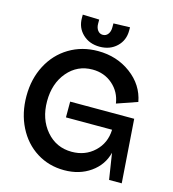

<svg xmlns="http://www.w3.org/2000/svg" viewBox="-122 -932 942 1045"><g transform="rotate(15 349.0 -410.0)"><path d="M335 12.2Q248.5 12.2 179.7 -31.2Q110.8 -74.7 72 -151.9Q33.2 -229 33.2 -325.2Q33.2 -421.9 73.5 -498.8Q113.8 -575.7 185.5 -618.9Q257.3 -662.1 347.2 -662.1Q453.6 -662.1 533.2 -602.8Q612.8 -543.5 629.9 -451.2L514.2 -411.1Q504.9 -475.1 457.8 -516.1Q410.6 -557.1 344.2 -557.1Q259.3 -557.1 204.1 -492.2Q148.9 -427.2 148.9 -327.1Q148.9 -226.6 205.3 -160.9Q261.7 -95.2 349.1 -95.2Q424.8 -95.2 476.3 -143.6Q527.8 -191.9 530.8 -266.1V-268.1H271V-356.9H631.8L657.2 0H585.9L563 -147Q544.9 -75.2 482.9 -31.5Q420.9 12.2 335 12.2ZM214.8 -813V-832L308.1 -829.1V-806.2Q308.1 -783.2 319.1 -768.6Q330.1 -753.9 348.1 -753.9Q366.2 -753.9 377.2 -768.6Q388.2 -783.2 388.2 -806.2V-829.1L481 -832V-813Q481 -758.3 443.6 -722.7Q406.2 -687 348.1 -687Q290 -687 252.4 -722.7Q214.8 -758.3 214.8 -813Z"/></g></svg>

Font: Apfel Grotezk Mittel
Style: Regular
Weight: 500
Designer: Luigi Gorlero
Foundry: © 2023, Luigi Gorlero & Collletttivo
Version: Version 2.000;Glyphs 3.2 (3217)